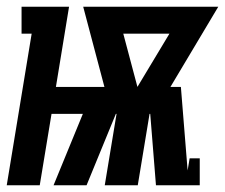

<svg xmlns="http://www.w3.org/2000/svg" viewBox="-41 -550 668 570"><path d="M-21 0 53 -450H23V-530H164L125 -292H269L206 -530H607L465 -292H496L516 -44L522 -80H552V0H422L405 -212H403L368 0H270L305 -212H303L216 0H118L205 -212H112L77 0ZM367 -292 462 -450H325Z"/></svg>

Font: Iosevka Slab Heavy Extended
Style: Italic
Weight: 900
Width: 7
Italic angle: -9°
Monospace: yes
Designer: Belleve Invis
Foundry: Belleve Invis
Version: Version 11.1.0; ttfautohint (v1.8.3)